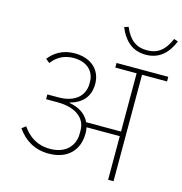

<svg xmlns="http://www.w3.org/2000/svg" viewBox="-130 -1047 1107 1165"><g transform="rotate(15 423.0 -464.5)"><path d="M677 -792C756 -792 810 -835 846 -920L820 -929C788 -853 744 -820 677 -820C610 -820 566 -853 534 -929L508 -920C544 -835 598 -792 677 -792ZM264 -60C386 -60 449 -135 449 -235C449 -249 448 -262 445 -274H654V0H688V-669H845V-698H520V-669H654V-303H435C413 -352 364 -381 307 -390V-392C386 -414 428 -463 428 -542C428 -627 366 -689 261 -689C187 -689 135 -656 101 -612L126 -592C156 -633 201 -660 262 -660C346 -660 394 -611 394 -546V-534C394 -463 343 -405 232 -405H164V-375H234C358 -375 415 -318 415 -246V-224C415 -153 366 -90 264 -90C183 -90 129 -128 90 -185L65 -166C110 -102 173 -60 264 -60Z"/></g></svg>

Font: IBM Plex Devanagari ExtraLight
Style: Regular
Weight: 200
Designer: Mike Abbink, Paul van der Laan, Pieter van Rosmalen, Erin McLaughlin
Foundry: Bold Monday
Version: Version 1.0